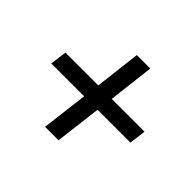

<svg xmlns="http://www.w3.org/2000/svg" viewBox="-118 -749 827 827"><g transform="rotate(45 296.0 -335.0)"><path d="M295 -584H377L352 -374H552L542 -298H342L316 -86H234L260 -298H60L70 -374H270Z"/></g></svg>

Font: Aleo Medium
Style: Italic
Weight: 500
Italic angle: -7°
Designer: Alessio Laiso
Foundry: Alessio Laiso
Version: Version 2.001;gftools[0.9.29]